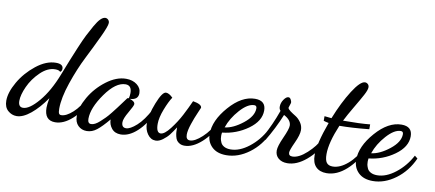

<svg xmlns="http://www.w3.org/2000/svg" viewBox="-85 -978 2912 1284"><g transform="rotate(10 1371.5 -336.5)"><path d="M305 -312Q297 -323 270 -323Q219 -323 170.5 -276Q122 -229 96 -171.5Q70 -114 70 -74Q70 -32 102 -32Q145 -32 207 -105Q269 -178 315 -297Q340 -361 354 -396Q368 -431 392.5 -489.5Q417 -548 434 -581.5Q451 -615 471.5 -651Q492 -687 509 -703.5Q526 -720 541 -720Q552 -720 560.5 -711.5Q569 -703 569 -690Q569 -669 533.5 -593.5Q498 -518 455.5 -434Q413 -350 377.5 -246Q342 -142 342 -69Q342 -45 346.5 -36.5Q351 -28 362 -28Q396 -28 440 -68Q484 -108 517 -176L536 -160Q503 -78 445 -26Q387 26 330 26Q257 26 257 -61Q257 -84 265 -126Q216 -55 164 -12.5Q112 30 69 30Q36 30 10 7Q-16 -16 -16 -60Q-16 -116 25 -187.5Q66 -259 134 -313Q202 -367 268 -367Q317 -367 317 -335Q317 -319 305 -312Z M852 -263Q852 -217 795 -215Q831 -204 831 -185Q831 -174 802.5 -125.5Q774 -77 774 -53Q774 -17 804 -17Q832 -17 875.5 -56Q919 -95 960 -173L979 -154Q942 -71 887 -20.5Q832 30 776 30Q736 30 714.5 3.5Q693 -23 693 -57Q648 -3 616 22Q584 47 548 47Q513 47 489.5 24Q466 1 466 -41Q466 -99 507 -170Q548 -241 615.5 -292Q683 -343 749 -343Q793 -343 822.5 -320.5Q852 -298 852 -263ZM776 -213Q779 -218 784 -218H786L788 -217Q793 -233 793 -254Q793 -306 751 -306Q685 -306 615.5 -208Q546 -110 546 -36Q546 -4 569 -4Q582 -4 596.5 -11.5Q611 -19 628 -34.5Q645 -50 659.5 -64.5Q674 -79 693 -103Q712 -127 723 -141.5Q734 -156 752 -180.5Q770 -205 776 -213Z M1215 -273Q1275 -263 1275 -239Q1275 -237 1259 -201.5Q1243 -166 1227.5 -120Q1212 -74 1212 -46Q1212 -11 1239 -11Q1272 -11 1320.5 -55.5Q1369 -100 1404 -171L1419 -159Q1385 -78 1325 -24Q1265 30 1209 30Q1190 30 1176.5 22.5Q1163 15 1156 5Q1149 -5 1145 -22Q1141 -39 1140.5 -51Q1140 -63 1140 -82Q1118 -48 1102 -27.5Q1086 -7 1061 11.5Q1036 30 1013 30Q980 30 958 -1Q936 -32 936 -74Q936 -131 969 -214.5Q1002 -298 1027 -298Q1048 -298 1074 -272Q1053 -241 1030.5 -183Q1008 -125 1008 -83Q1008 -23 1038 -23Q1064 -23 1102 -72.5Q1140 -122 1166.5 -173Q1193 -224 1215 -273Z M1694 -294Q1694 -222 1616 -166Q1538 -110 1442 -100Q1440 -90 1440 -77Q1440 -67 1441.5 -58Q1443 -49 1449.5 -33.5Q1456 -18 1473.5 -8.5Q1491 1 1517 1Q1578 1 1641.5 -48.5Q1705 -98 1744 -172L1764 -156Q1724 -66 1649.5 -11Q1575 44 1495 44Q1432 44 1397 10Q1362 -24 1362 -77Q1362 -168 1446.5 -264.5Q1531 -361 1621 -361Q1694 -361 1694 -294ZM1623 -318Q1579 -318 1527 -260Q1475 -202 1453 -137Q1511 -144 1575.5 -195Q1640 -246 1640 -299Q1640 -318 1623 -318Z M1736 -101 1721 -130Q1767 -212 1802 -311Q1792 -321 1792 -338Q1792 -364 1808 -387Q1824 -410 1839 -410Q1849 -410 1855.5 -398Q1862 -386 1862 -378Q1862 -374 1856.5 -358.5Q1851 -343 1851 -341Q1852 -332 1869 -319.5Q1886 -307 1906 -295Q1926 -283 1942.5 -259.5Q1959 -236 1959 -207Q1959 -175 1933 -119Q1907 -63 1907 -47Q1907 -24 1932 -24Q1976 -24 2030 -73.5Q2084 -123 2106 -171L2130 -153Q2099 -83 2034.5 -28.5Q1970 26 1906 26Q1869 26 1846 6.5Q1823 -13 1823 -46Q1823 -75 1851.5 -138Q1880 -201 1880 -224Q1880 -262 1830 -288Q1791 -192 1736 -101Z M2408 -326V-293Q2289 -281 2207 -281Q2155 -158 2155 -80Q2155 -39 2168 -22Q2181 -5 2209 -5Q2259 -5 2311.5 -50.5Q2364 -96 2403 -174L2417 -164Q2376 -71 2311 -12.5Q2246 46 2176 46Q2130 46 2104 19.5Q2078 -7 2078 -59Q2078 -137 2133 -287Q2107 -292 2098 -296V-327Q2122 -324 2146 -322Q2191 -435 2242.5 -516Q2294 -597 2326 -597Q2337 -597 2345.5 -589Q2354 -581 2354 -568Q2354 -550 2335 -514.5Q2316 -479 2281 -420Q2246 -361 2225 -319Q2340 -319 2408 -326Z M2689 -294Q2689 -222 2611 -166Q2533 -110 2437 -100Q2435 -90 2435 -77Q2435 -67 2436.5 -58Q2438 -49 2444.5 -33.5Q2451 -18 2468.5 -8.5Q2486 1 2512 1Q2573 1 2636.5 -48.5Q2700 -98 2739 -172L2759 -156Q2719 -66 2644.5 -11Q2570 44 2490 44Q2427 44 2392 10Q2357 -24 2357 -77Q2357 -168 2441.5 -264.5Q2526 -361 2616 -361Q2689 -361 2689 -294ZM2618 -318Q2574 -318 2522 -260Q2470 -202 2448 -137Q2506 -144 2570.5 -195Q2635 -246 2635 -299Q2635 -318 2618 -318Z"/></g></svg>

Font: Dancing Script
Style: Bold
Weight: 700
Designer: Pablo Impallari
Foundry: Pablo Impallari. www.impallari.com Igino Marini. www.ikern.com
Version: Version 1.002